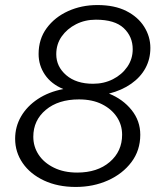

<svg xmlns="http://www.w3.org/2000/svg" viewBox="-20 -731 640 761"><path d="M280 10Q209 10 154.5 -15.5Q100 -41 70 -84.5Q40 -128 40 -181Q40 -229 63.5 -269.5Q87 -310 130 -338.5Q173 -367 231 -378Q183 -398 158 -435Q133 -472 133 -517Q133 -576 165 -619.5Q197 -663 250 -687Q303 -711 366 -711Q434 -711 480.5 -687.5Q527 -664 551.5 -625Q576 -586 576 -541Q576 -497 556.5 -461Q537 -425 500 -399Q463 -373 412 -360Q467 -338 501.5 -295Q536 -252 536 -197Q536 -135 501 -88.5Q466 -42 408 -16Q350 10 280 10ZM349 -399Q392 -399 427.5 -417Q463 -435 484.5 -466Q506 -497 506 -536Q506 -586 470.5 -619.5Q435 -653 360 -653Q317 -653 281.5 -635Q246 -617 224.5 -586.5Q203 -556 203 -516Q203 -467 242.5 -433Q282 -399 349 -399ZM286 -47Q366 -47 415 -89Q464 -131 464 -197Q464 -236 443 -267.5Q422 -299 384 -318Q346 -337 293 -337Q211 -337 161.5 -295.5Q112 -254 112 -189Q112 -150 133 -118Q154 -86 193.5 -66.5Q233 -47 286 -47Z"/></svg>

Font: Red Hat Mono
Style: Italic
Weight: 300
Italic angle: -12°
Monospace: yes
Designer: Pentagram, MCKL
Foundry: Pentagram, MCKL
Version: Version 1.023